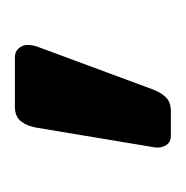

<svg xmlns="http://www.w3.org/2000/svg" viewBox="-16 -148 250 258"><g transform="rotate(-90 109.0 -19.0)"><path d="M55.4 85.6Q47.3 85.6 43.1 79.5Q38.9 73.4 39.9 64.4L66.4 -94.7Q68.4 -107.1 74.8 -115.6Q81.3 -124 94.7 -124H161.3Q168.7 -124 173.2 -118.7Q177.6 -113.4 177.6 -106.9Q177.6 -98.8 174.2 -90.9L117.4 62.5Q113.4 72.5 107.1 79Q100.9 85.6 88.2 85.6Z"/></g></svg>

Font: Rubik Light
Style: Regular
Weight: 300
Designer: Hubert and Fischer
Foundry: Hubert and Fischer
Version: Version 2.300;gftools[0.9.30]